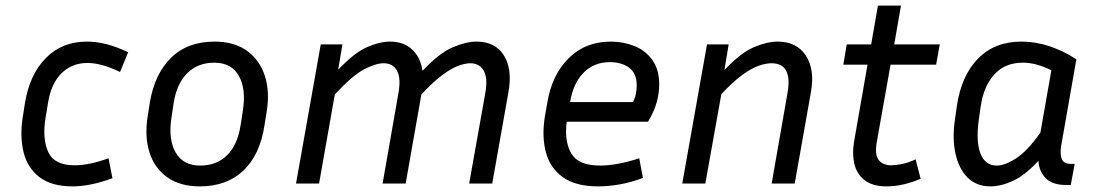

<svg xmlns="http://www.w3.org/2000/svg" viewBox="-20 -653 3905 683"><path d="M291 -429Q236 -429 199 -392.5Q162 -356 151 -288L142 -234Q130 -160 151.5 -112.5Q173 -65 245 -65Q298 -65 366 -90L380 -19Q301 10 238 10Q164 10 121 -22.5Q78 -55 64 -111Q50 -167 61 -237L69 -288Q86 -389 143.5 -447Q201 -505 289 -505Q325 -505 362 -495Q399 -485 436 -467L407 -397Q376 -412 346.5 -420.5Q317 -429 291 -429Z M929 -258 921 -208Q905 -102 845.5 -46Q786 10 691 10Q621 10 575.5 -22Q530 -54 512 -110Q494 -166 505 -237L513 -288Q530 -390 588.5 -447.5Q647 -505 743 -505Q814 -505 859 -472Q904 -439 922 -383.5Q940 -328 929 -258ZM844 -260Q856 -335 830 -382.5Q804 -430 742 -430Q684 -430 646.5 -393Q609 -356 598 -288L590 -235Q578 -158 604.5 -111Q631 -64 692 -64Q750 -64 787.5 -100.5Q825 -137 836 -208Z M1345 -428Q1317 -428 1275.5 -406.5Q1234 -385 1171 -317L1115 0H1033L1121 -495H1198L1183 -405Q1241 -466 1286 -485.5Q1331 -505 1367 -505Q1416 -505 1446 -477Q1476 -449 1483 -401Q1542 -464 1590 -484.5Q1638 -505 1675 -505Q1742 -505 1772.5 -456Q1803 -407 1789 -327L1731 0H1649L1706 -320Q1716 -374 1701 -401Q1686 -428 1653 -428Q1635 -428 1610.5 -419Q1586 -410 1554 -386.5Q1522 -363 1479 -317L1423 0H1341L1397 -320Q1407 -374 1392.5 -401Q1378 -428 1345 -428Z M2267 -20Q2224 -4 2184 3Q2144 10 2108 10Q2028 10 1982.5 -22.5Q1937 -55 1922 -111Q1907 -167 1918 -237L1927 -288Q1943 -386 2002.5 -445.5Q2062 -505 2153 -505Q2198 -505 2237.5 -489Q2277 -473 2301 -439Q2325 -405 2325 -352Q2325 -323 2316.5 -290.5Q2308 -258 2285 -220H1996Q1987 -151 2012 -107.5Q2037 -64 2115 -64Q2143 -64 2179 -70.5Q2215 -77 2254 -90ZM2150 -432Q2093 -432 2056 -394.5Q2019 -357 2008 -290H2232Q2240 -307 2242.5 -322Q2245 -337 2245 -350Q2245 -392 2218 -412Q2191 -432 2150 -432Z M2724 -428Q2705 -428 2680 -419.5Q2655 -411 2622 -387.5Q2589 -364 2546 -318L2489 0H2407L2495 -495H2572L2557 -404Q2616 -466 2662.5 -485.5Q2709 -505 2746 -505Q2814 -505 2846.5 -455.5Q2879 -406 2865 -327L2807 0H2725L2781 -320Q2801 -428 2724 -428Z M3255 -17Q3191 10 3134 10Q3083 10 3055 -12.5Q3027 -35 3019 -71Q3011 -107 3018 -148L3066 -423H2980L2992 -495H3079L3103 -633H3185L3161 -495H3323L3310 -423H3148L3099 -148Q3091 -102 3106 -83.5Q3121 -65 3150 -65Q3166 -65 3188.5 -69.5Q3211 -74 3237 -86Z M3772 5Q3723 5 3699.5 -19.5Q3676 -44 3674 -81Q3627 -30 3584 -10Q3541 10 3503 10Q3454 10 3422.5 -21Q3391 -52 3379 -106Q3367 -160 3377 -228L3384 -277Q3400 -384 3459 -444.5Q3518 -505 3614 -505Q3664 -505 3713.5 -488.5Q3763 -472 3809 -442L3755 -135Q3750 -105 3757 -87.5Q3764 -70 3789 -70H3803L3789 5ZM3462 -228Q3451 -149 3468 -106.5Q3485 -64 3525 -64Q3555 -64 3595 -90Q3635 -116 3681 -181L3720 -403Q3666 -430 3619 -430Q3554 -430 3516.5 -387.5Q3479 -345 3469 -277Z"/></svg>

Font: Inria Sans
Style: Italic
Weight: 400
Italic angle: -10°
Designer: Black Foundry Team
Foundry: Black Foundry
Version: Version 1.2; ttfautohint (v1.8.3)